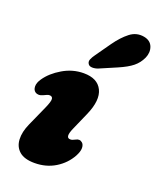

<svg xmlns="http://www.w3.org/2000/svg" viewBox="-143 -846 785 948"><g transform="rotate(20 249.5 -371.5)"><path d="M279.5 -155Q285.5 -155 290.2 -156.5Q295 -158 304.5 -163Q323.5 -174 338.5 -161Q348.5 -152.5 348.8 -134.5Q349 -116.5 335.5 -91Q309.5 -43.5 261.8 -14.2Q214 15 153 15Q100 15 73.2 -8Q46.5 -31 44.5 -69.8Q42.5 -108.5 63.5 -155L111 -261Q128 -299 126.2 -312Q124.5 -325 109.5 -325Q103 -325 96.8 -322.2Q90.5 -319.5 81 -315Q67.5 -308.5 57.2 -308.8Q47 -309 40 -314Q27.5 -322.5 27 -341.5Q26.5 -360.5 42 -383Q70 -424 121.8 -454.5Q173.5 -485 231.5 -485Q304 -485 328.2 -435.5Q352.5 -386 315 -301L274.5 -209Q250.5 -155 279.5 -155ZM308 -666Q340 -711 373.8 -737.2Q407.5 -763.5 449 -756Q484 -749.5 494.8 -721.2Q505.5 -693 491.5 -661.5Q477.5 -631 452.2 -610.5Q427 -590 379.5 -569.5L291 -531.5Q275 -525 259.8 -525.5Q244.5 -526 238.5 -535.5Q231 -546.5 236.5 -559.8Q242 -573 253 -588Z"/></g></svg>

Font: Fraunces 9pt S100 Black
Style: Italic
Weight: 900
Italic angle: -16°
Version: Version 1.000; ttfautohint (v1.8.3)